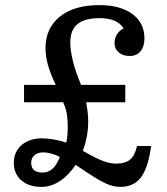

<svg xmlns="http://www.w3.org/2000/svg" viewBox="-20 -721 653 751"><path d="M74 -321V-389H198Q177 -433 167.5 -467Q158 -501 158 -532Q158 -611 214 -656Q270 -701 368 -701Q451 -701 498 -666Q545 -631 545 -571Q545 -540 530 -521Q515 -502 487 -502Q461 -502 444.5 -516Q428 -530 428 -553Q428 -571 437.5 -586.5Q447 -602 464 -610Q450 -631 426.5 -640.5Q403 -650 369 -650Q312 -650 283.5 -627Q255 -604 255 -555Q255 -524 265 -483Q275 -442 297 -389H470V-321H317Q322 -293 323.5 -276Q325 -259 325 -245Q325 -218 320 -189.5Q315 -161 304 -131Q355 -102 382.5 -91.5Q410 -81 435 -81Q470 -81 489 -97Q508 -113 516 -150H571Q560 -65 531.5 -27.5Q503 10 451 10Q431 10 410 3Q389 -4 358 -22.5Q327 -41 276 -76Q216 10 142 10Q93 10 63.5 -15.5Q34 -41 34 -84Q34 -114 48.5 -135.5Q63 -157 87.5 -168.5Q112 -180 143 -180Q164 -180 190.5 -175.5Q217 -171 239 -163Q242 -174 243.5 -190.5Q245 -207 245 -225Q245 -253 241.5 -275Q238 -297 227 -321ZM147 -46Q191 -46 214 -107Q200 -115 181.5 -120Q163 -125 150 -125Q128 -125 115 -114Q102 -103 102 -84Q102 -46 147 -46Z"/></svg>

Font: Domine Medium
Style: Regular
Weight: 500
Designer: Pablo Impallari, Rodrigo Fuenzalida, Brenda Gallo
Foundry: Pablo Impallari, Rodrigo Fuenzalida, Brenda Gallo
Version: Version 2.000